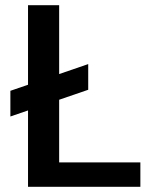

<svg xmlns="http://www.w3.org/2000/svg" viewBox="-20 -720 598 740"><path d="M20 -271V-370L320 -473V-374ZM88 0V-700H208V-94H521V0Z"/></svg>

Font: DM Sans 28pt SemiBold
Style: Regular
Weight: 600
Version: Version 4.004;gftools[0.9.30]